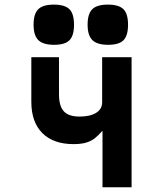

<svg xmlns="http://www.w3.org/2000/svg" viewBox="-20 -792 640 812"><path d="M413.5 -239Q395 -218 379.5 -206.2Q364 -194.5 343 -188.5Q322 -182.5 291 -182.5Q206 -182.5 159.2 -229Q112.5 -275.5 112.5 -361.5V-550H229.5V-393Q229.5 -343.5 250 -321.2Q270.5 -299 316.5 -299Q361 -299 386.5 -314.8Q412 -330.5 412 -359.5V-550H536.5V0H413.5ZM122 -687.5Q122 -733.5 141.8 -753Q161.5 -772.5 207.5 -772.5Q254 -772.5 273.5 -753.2Q293 -734 293 -687.5Q293 -641.5 274 -622Q255 -602.5 209 -602.5Q162.5 -602.5 142.2 -622.2Q122 -642 122 -687.5ZM350.5 -687.5Q350.5 -733.5 370.2 -753Q390 -772.5 436 -772.5Q482.5 -772.5 502 -753.2Q521.5 -734 521.5 -687.5Q521.5 -641.5 502.5 -622Q483.5 -602.5 437.5 -602.5Q391 -602.5 370.8 -622.2Q350.5 -642 350.5 -687.5Z"/></svg>

Font: JuliaMono ExtraBold
Style: Regular
Weight: 800
Monospace: yes
Designer: cormullion
Foundry: corm
Version: Version 0.055; ttfautohint (v1.8.4)